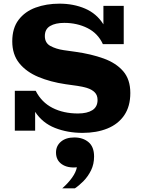

<svg xmlns="http://www.w3.org/2000/svg" viewBox="-20 -714 774 1049"><path d="M61 0V-218H175Q207 -155 267 -124.5Q327 -94 406 -94Q456 -94 484.5 -112Q513 -130 513 -168Q513 -194 497.5 -209.5Q482 -225 456.5 -233Q431 -241 402 -245L338 -254Q256 -266 190 -293.5Q124 -321 85.5 -368.5Q47 -416 47 -488Q47 -560 81.5 -605.5Q116 -651 174.5 -672.5Q233 -694 305 -694Q382 -694 445 -667Q508 -640 545 -581V-682H656V-473H542Q515 -532 458 -560.5Q401 -589 331 -589Q283 -589 254 -572Q225 -555 225 -517Q225 -479 256 -462.5Q287 -446 328 -440L392 -431Q478 -419 546 -394.5Q614 -370 653 -325Q692 -280 692 -206Q692 -133 659 -84.5Q626 -36 567 -12Q508 12 431 12Q349 12 280.5 -15Q212 -42 172 -103V0ZM320 315Q352 287 373.5 257Q395 227 400 200Q349 205 317.5 183Q286 161 286 119Q286 83 313 60Q340 37 386 37Q433 37 463.5 62.5Q494 88 494 141Q494 183 477.5 216.5Q461 250 436.5 275Q412 300 389 315Z"/></svg>

Font: Montagu Slab 16pt
Style: Bold
Weight: 700
Designer: Florian Karsten
Foundry: Florian Karsten
Version: Version 1.000; ttfautohint (v1.8.3)